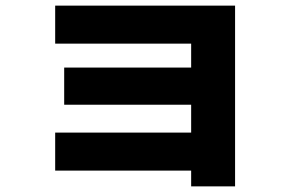

<svg xmlns="http://www.w3.org/2000/svg" viewBox="-20 -605 1040 682"><path d="M659 57V1H176V-134H659V-233H208V-365H659V-450H176V-585H815V57Z"/></svg>

Font: M PLUS 1 Thin ExtraBold
Style: Regular
Weight: 800
Version: Version 1.001